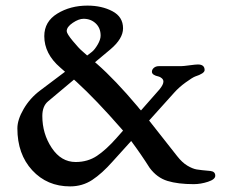

<svg xmlns="http://www.w3.org/2000/svg" viewBox="-20 -653 823 685"><path d="M291 -455 308 -468Q318 -476 328.5 -494Q339 -512 339 -526Q339 -553 321.5 -569.5Q304 -586 278 -586Q261 -586 239.5 -571.5Q218 -557 218 -542Q218 -533 240 -506.5Q262 -480 273 -471ZM244 -369 151 -291Q131 -274 131 -239Q131 -176 164.5 -125.5Q198 -75 250 -75Q293 -75 326 -97Q359 -119 396 -161L419 -187Q418 -188 415.5 -191Q413 -194 412 -195Q322 -298 253 -361ZM671 4Q615 4 577.5 -7.5Q540 -19 514 -54Q483 -103 448 -150L382 -77Q344 -34 309 -11Q274 12 230 12Q148 12 95 -45.5Q42 -103 42 -195Q42 -226 64.5 -264.5Q87 -303 123 -330L212 -397L195 -412Q138 -461 138 -524Q138 -576 184.5 -604.5Q231 -633 292 -633Q343 -633 381 -613Q419 -593 419 -552Q419 -515 374 -477L319 -431L326 -425Q391 -368 471 -273Q473 -270 477 -265.5Q481 -261 483 -259L549 -334Q563 -351 563 -362Q563 -369 557 -374Q551 -379 546 -380Q522 -385 522 -397Q522 -405 529 -411Q536 -417 547 -417H626Q634 -417 656 -420Q678 -423 686 -423Q710 -423 710 -403Q710 -391 676 -380Q666 -376 642.5 -359Q619 -342 602 -323L512 -223L612 -96Q630 -73 648.5 -62Q667 -51 681.5 -48.5Q696 -46 731 -43Q748 -41 748 -26Q748 -13 722 -4.5Q696 4 671 4Z"/></svg>

Font: EB Garamond 08
Style: Regular
Weight: 400
Version: Version 0.016 ; ttfautohint (v1.5)